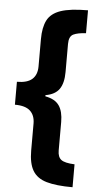

<svg xmlns="http://www.w3.org/2000/svg" viewBox="-60 -758 485 960"><g transform="rotate(5 183.0 -278.0)"><path d="M342 166Q260 166 211.5 152Q163 138 141.5 102Q120 66 120 1V-134Q120 -175 96 -197.5Q72 -220 19 -220V-335Q71 -335 95.5 -357Q120 -379 120 -421V-558Q120 -617 138.5 -653Q157 -689 205 -705.5Q253 -722 342 -722V-607Q301 -605 279 -594.5Q257 -584 257 -546V-405Q257 -349 236 -319Q215 -289 167 -281V-275Q216 -266 236.5 -236.5Q257 -207 257 -154V-11Q257 22 275 35.5Q293 49 342 51Z"/></g></svg>

Font: Noto Sans Ethiopic ExtraCondensed ExtraBold
Style: Regular
Weight: 800
Width: 2
Designer: Monotype Design Team
Foundry: Monotype Imaging Inc.
Version: Version 2.102; ttfautohint (v1.8.4.7-5d5b)